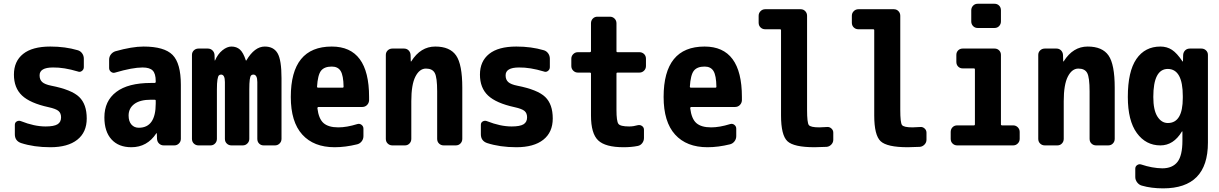

<svg xmlns="http://www.w3.org/2000/svg" viewBox="-20 -780 6540 1030"><path d="M254.9 -320.3Q364.3 -298.8 404.8 -259.8Q445.3 -220.7 445.3 -144.5Q445.3 -70.3 394.5 -30.3Q343.8 9.8 250 9.8Q162.1 9.8 92.8 -12.7Q59.6 -24.4 59.6 -59.6V-110.4Q59.6 -123 70.3 -128.9Q81.1 -134.8 92.8 -129.9Q164.1 -101.6 224.6 -101.6Q269.5 -101.6 288.6 -113.3Q307.6 -125 307.6 -150.4Q307.6 -172.9 293.9 -184.6Q280.3 -196.3 240.2 -205.1Q141.6 -226.6 98.1 -267.6Q54.7 -308.6 54.7 -379.9Q54.7 -451.2 104 -490.7Q153.3 -530.3 250 -530.3Q330.1 -530.3 396.5 -510.7Q411.1 -506.8 420.4 -494.1Q429.7 -481.4 429.7 -464.8V-419.9Q429.7 -407.2 419.4 -399.4Q409.2 -391.6 397.5 -396.5Q323.2 -418.9 264.6 -418Q191.4 -418 192.4 -375Q192.4 -352.5 206.5 -339.8Q220.7 -327.1 254.9 -320.3Z M815.4 -224.6V-240.2Q815.4 -245.1 809.6 -245.1H790Q731.4 -245.1 700.7 -222.2Q669.9 -199.2 669.9 -160.2Q669.9 -128.9 685.1 -111.8Q700.2 -94.7 724.6 -94.7Q815.4 -94.7 815.4 -224.6ZM750 -530.3Q861.3 -530.3 905.8 -485.4Q950.2 -440.4 950.2 -325.2V-35.2Q950.2 -20.5 939.9 -10.3Q929.7 0 915 0H858.4Q843.8 0 833.5 -9.8Q823.2 -19.5 822.3 -35.2L821.3 -64.5Q821.3 -65.4 820.3 -65.4Q818.4 -65.4 818.4 -64.5Q769.5 9.8 684.6 9.8Q616.2 9.8 578.1 -32.2Q540 -74.2 540 -150.4Q540 -238.3 603.5 -286.6Q667 -335 790 -335H809.6Q814.5 -335 815.4 -339.8V-344.7Q815.4 -384.8 799.3 -401.4Q783.2 -418 745.1 -418Q690.4 -418 597.7 -390.6Q585.9 -386.7 575.7 -394.5Q565.4 -402.3 565.4 -415V-460Q565.4 -475.6 574.7 -487.8Q584 -500 598.6 -504.9Q688.5 -530.3 750 -530.3Z M1400.4 -530.3Q1448.2 -530.3 1469.2 -494.1Q1490.2 -458 1490.2 -360.4V-35.2Q1490.2 -20.5 1480 -10.3Q1469.7 0 1455.1 0H1394.5Q1379.9 0 1370.1 -9.8Q1360.4 -19.5 1360.4 -35.2V-339.8Q1360.4 -379.9 1338.9 -379.9Q1331.1 -379.9 1326.7 -375Q1322.3 -370.1 1319.8 -352.5Q1317.4 -335 1317.4 -299.8V-35.2Q1317.4 -20.5 1307.1 -10.3Q1296.9 0 1282.2 0H1221.7Q1207 0 1196.8 -9.8Q1186.5 -19.5 1186.5 -35.2V-339.8Q1186.5 -379.9 1166 -379.9Q1158.2 -379.9 1153.8 -375Q1149.4 -370.1 1146.5 -352.5Q1143.6 -335 1143.6 -299.8V-35.2Q1143.6 -20.5 1133.8 -10.3Q1124 0 1109.4 0H1044.9Q1030.3 0 1020 -9.8Q1009.8 -19.5 1009.8 -35.2V-485.4Q1009.8 -500 1020 -509.8Q1030.3 -519.5 1044.9 -519.5H1094.7Q1109.4 -519.5 1119.6 -509.8Q1129.9 -500 1130.9 -485.4L1131.8 -456.1Q1131.8 -455.1 1132.8 -455.1Q1133.8 -455.1 1133.8 -456.1Q1148.4 -490.2 1173.3 -510.3Q1198.2 -530.3 1221.7 -530.3Q1249 -530.3 1267.1 -514.2Q1285.2 -498 1298.8 -456.1Q1298.8 -455.1 1299.8 -455.1Q1301.8 -455.1 1301.8 -456.1Q1345.7 -530.3 1400.4 -530.3Z M1818.4 -309.6Q1823.2 -309.6 1823.2 -314.5Q1822.3 -375 1807.6 -398.9Q1793 -422.9 1759.8 -422.9Q1719.7 -422.9 1702.1 -400.4Q1684.6 -377.9 1680.7 -314.5Q1680.7 -310.5 1685.5 -309.6ZM1759.8 -530.3Q1960 -530.3 1960 -259.8V-241.2Q1959 -226.6 1948.7 -216.3Q1938.5 -206.1 1922.9 -206.1H1688.5Q1683.6 -206.1 1682.6 -200.2Q1689.5 -142.6 1715.8 -119.6Q1742.2 -96.7 1794.9 -96.7Q1839.8 -96.7 1896.5 -114.3Q1909.2 -118.2 1919.4 -110.4Q1929.7 -102.5 1929.7 -89.8V-49.8Q1929.7 -34.2 1920.4 -22Q1911.1 -9.8 1896.5 -5.9Q1833 9.8 1775.4 9.8Q1663.1 9.8 1601.6 -58.1Q1540 -126 1540 -259.8Q1540 -530.3 1759.8 -530.3Z M2460 -309.6V-35.2Q2460 -20.5 2450.2 -10.3Q2440.4 0 2424.8 0H2360.4Q2345.7 0 2335.4 -9.8Q2325.2 -19.5 2325.2 -35.2V-290Q2325.2 -364.3 2312.5 -388.2Q2299.8 -412.1 2265.1 -412.1Q2230.5 -412.1 2208.5 -369.1Q2186.5 -326.2 2186.5 -237.3V-35.2Q2186.5 -20.5 2176.8 -10.3Q2167 0 2152.3 0H2085Q2070.3 0 2060.1 -9.8Q2049.8 -19.5 2049.8 -35.2V-485.4Q2049.8 -500 2060.1 -509.8Q2070.3 -519.5 2085 -519.5H2147.5Q2162.1 -519.5 2171.9 -509.8Q2181.6 -500 2182.6 -485.4L2183.6 -451.2Q2183.6 -450.2 2184.6 -450.2Q2186.5 -450.2 2186.5 -451.2Q2236.3 -530.3 2314.9 -530.3Q2393.6 -530.3 2426.8 -482.4Q2460 -434.6 2460 -309.6Z M2754.9 -320.3Q2864.3 -298.8 2904.8 -259.8Q2945.3 -220.7 2945.3 -144.5Q2945.3 -70.3 2894.5 -30.3Q2843.8 9.8 2750 9.8Q2662.1 9.8 2592.8 -12.7Q2559.6 -24.4 2559.6 -59.6V-110.4Q2559.6 -123 2570.3 -128.9Q2581.1 -134.8 2592.8 -129.9Q2664.1 -101.6 2724.6 -101.6Q2769.5 -101.6 2788.6 -113.3Q2807.6 -125 2807.6 -150.4Q2807.6 -172.9 2793.9 -184.6Q2780.3 -196.3 2740.2 -205.1Q2641.6 -226.6 2598.1 -267.6Q2554.7 -308.6 2554.7 -379.9Q2554.7 -451.2 2604 -490.7Q2653.3 -530.3 2750 -530.3Q2830.1 -530.3 2896.5 -510.7Q2911.1 -506.8 2920.4 -494.1Q2929.7 -481.4 2929.7 -464.8V-419.9Q2929.7 -407.2 2919.4 -399.4Q2909.2 -391.6 2897.5 -396.5Q2823.2 -418.9 2764.6 -418Q2691.4 -418 2692.4 -375Q2692.4 -352.5 2706.5 -339.8Q2720.7 -327.1 2754.9 -320.3Z M3410.2 -500Q3424.8 -500 3435.1 -490.2Q3445.3 -480.5 3445.3 -464.8V-425.8Q3445.3 -411.1 3435.1 -400.9Q3424.8 -390.6 3410.2 -390.6H3292Q3287.1 -390.6 3287.1 -385.7V-190.4Q3287.1 -129.9 3297.4 -115.7Q3307.6 -101.6 3355.5 -101.6Q3377.9 -101.6 3401.4 -108.4Q3414.1 -111.3 3424.3 -104Q3434.6 -96.7 3434.6 -84V-40Q3434.6 -24.4 3425.3 -12.2Q3416 0 3401.4 2.9Q3367.2 9.8 3325.2 9.8Q3227.5 9.8 3189 -26.9Q3150.4 -63.5 3150.4 -160.2V-385.7Q3150.4 -390.6 3144.5 -390.6H3080.1Q3065.4 -390.6 3055.2 -400.9Q3044.9 -411.1 3044.9 -425.8V-464.8Q3044.9 -479.5 3055.2 -489.7Q3065.4 -500 3080.1 -500H3144.5Q3149.4 -500 3150.4 -504.9V-655.3Q3150.4 -669.9 3160.2 -680.2Q3169.9 -690.4 3184.6 -690.4H3252Q3266.6 -690.4 3276.9 -680.2Q3287.1 -669.9 3287.1 -655.3V-504.9Q3287.1 -500 3292 -500Z M3818.4 -309.6Q3823.2 -309.6 3823.2 -314.5Q3822.3 -375 3807.6 -398.9Q3793 -422.9 3759.8 -422.9Q3719.7 -422.9 3702.1 -400.4Q3684.6 -377.9 3680.7 -314.5Q3680.7 -310.5 3685.5 -309.6ZM3759.8 -530.3Q3960 -530.3 3960 -259.8V-241.2Q3959 -226.6 3948.7 -216.3Q3938.5 -206.1 3922.9 -206.1H3688.5Q3683.6 -206.1 3682.6 -200.2Q3689.5 -142.6 3715.8 -119.6Q3742.2 -96.7 3794.9 -96.7Q3839.8 -96.7 3896.5 -114.3Q3909.2 -118.2 3919.4 -110.4Q3929.7 -102.5 3929.7 -89.8V-49.8Q3929.7 -34.2 3920.4 -22Q3911.1 -9.8 3896.5 -5.9Q3833 9.8 3775.4 9.8Q3663.1 9.8 3601.6 -58.1Q3540 -126 3540 -259.8Q3540 -530.3 3759.8 -530.3Z M4415 -98.6Q4428.7 -100.6 4439.5 -91.3Q4450.2 -82 4450.2 -68.4V-30.3Q4450.2 -15.6 4439.5 -4.4Q4428.7 6.8 4414.1 7.8Q4374 9.8 4349.6 9.8Q4238.3 9.8 4204.1 -22.5Q4169.9 -54.7 4169.9 -160.2V-618.2Q4169.9 -623 4165 -623H4085Q4070.3 -623 4060.1 -632.8Q4049.8 -642.6 4049.8 -658.2V-695.3Q4049.8 -710 4060.1 -720.2Q4070.3 -730.5 4085 -730.5H4275.4Q4290 -730.5 4299.8 -720.2Q4309.6 -710 4309.6 -695.3V-190.4Q4309.6 -122.1 4318.8 -109.4Q4328.1 -96.7 4375 -96.7Q4386.7 -96.7 4415 -98.6Z M4915 -98.6Q4928.7 -100.6 4939.5 -91.3Q4950.2 -82 4950.2 -68.4V-30.3Q4950.2 -15.6 4939.5 -4.4Q4928.7 6.8 4914.1 7.8Q4874 9.8 4849.6 9.8Q4738.3 9.8 4704.1 -22.5Q4669.9 -54.7 4669.9 -160.2V-618.2Q4669.9 -623 4665 -623H4585Q4570.3 -623 4560.1 -632.8Q4549.8 -642.6 4549.8 -658.2V-695.3Q4549.8 -710 4560.1 -720.2Q4570.3 -730.5 4585 -730.5H4775.4Q4790 -730.5 4799.8 -720.2Q4809.6 -710 4809.6 -695.3V-190.4Q4809.6 -122.1 4818.8 -109.4Q4828.1 -96.7 4875 -96.7Q4886.7 -96.7 4915 -98.6Z M5415 -107.4Q5429.7 -107.4 5439.9 -97.2Q5450.2 -86.9 5450.2 -72.3V-35.2Q5450.2 -20.5 5439.9 -10.3Q5429.7 0 5415 0H5115.2Q5100.6 0 5090.3 -9.8Q5080.1 -19.5 5080.1 -35.2V-72.3Q5080.1 -86.9 5089.8 -97.2Q5099.6 -107.4 5115.2 -107.4H5205.1Q5210 -107.4 5210 -112.3V-408.2Q5210 -413.1 5205.1 -413.1H5144.5Q5129.9 -413.1 5120.1 -422.9Q5110.4 -432.6 5110.4 -448.2V-485.4Q5110.4 -500 5120.1 -509.8Q5129.9 -519.5 5144.5 -519.5H5315.4Q5330.1 -519.5 5339.8 -509.8Q5349.6 -500 5349.6 -485.4V-112.3Q5349.6 -107.4 5355.5 -107.4ZM5224.6 -759.8H5315.4Q5330.1 -759.8 5339.8 -750Q5349.6 -740.2 5349.6 -724.6V-665Q5349.6 -650.4 5339.8 -640.1Q5330.1 -629.9 5315.4 -629.9H5224.6Q5210 -629.9 5200.2 -640.1Q5190.4 -650.4 5190.4 -665V-724.6Q5190.4 -739.3 5200.2 -749.5Q5210 -759.8 5224.6 -759.8Z M5960 -309.6V-35.2Q5960 -20.5 5950.2 -10.3Q5940.4 0 5924.8 0H5860.4Q5845.7 0 5835.4 -9.8Q5825.2 -19.5 5825.2 -35.2V-290Q5825.2 -364.3 5812.5 -388.2Q5799.8 -412.1 5765.1 -412.1Q5730.5 -412.1 5708.5 -369.1Q5686.5 -326.2 5686.5 -237.3V-35.2Q5686.5 -20.5 5676.8 -10.3Q5667 0 5652.3 0H5585Q5570.3 0 5560.1 -9.8Q5549.8 -19.5 5549.8 -35.2V-485.4Q5549.8 -500 5560.1 -509.8Q5570.3 -519.5 5585 -519.5H5647.5Q5662.1 -519.5 5671.9 -509.8Q5681.6 -500 5682.6 -485.4L5683.6 -451.2Q5683.6 -450.2 5684.6 -450.2Q5686.5 -450.2 5686.5 -451.2Q5736.3 -530.3 5814.9 -530.3Q5893.6 -530.3 5926.8 -482.4Q5960 -434.6 5960 -309.6Z M6325.2 -254.9V-264.6Q6325.2 -409.2 6245.1 -410.2Q6167 -410.2 6167 -259.8Q6167 -189.5 6189 -154.8Q6210.9 -120.1 6245.1 -120.1Q6325.2 -120.1 6325.2 -254.9ZM6424.8 -519.5Q6439.5 -519.5 6449.7 -509.8Q6460 -500 6460 -485.4V-14.6Q6460 230.5 6219.7 230.5Q6156.2 230.5 6105.5 215.8Q6090.8 211.9 6080.6 198.7Q6070.3 185.5 6070.3 169.9V125Q6070.3 112.3 6080.6 105.5Q6090.8 98.6 6102.5 102.5Q6161.1 122.1 6214.8 123Q6269.5 123 6296.4 88.9Q6323.2 54.7 6323.2 -25.4V-74.2Q6323.2 -75.2 6322.3 -75.2Q6320.3 -75.2 6320.3 -74.2Q6275.4 0 6205.1 0Q6127 0 6078.6 -66.4Q6030.3 -132.8 6030.3 -259.8Q6030.3 -396.5 6076.2 -463.4Q6122.1 -530.3 6205.1 -530.3Q6240.2 -530.3 6267.1 -512.7Q6293.9 -495.1 6323.2 -451.2Q6323.2 -450.2 6325.2 -450.2Q6326.2 -450.2 6326.2 -451.2L6327.1 -485.4Q6328.1 -500 6337.9 -509.8Q6347.7 -519.5 6363.3 -519.5Z"/></svg>

Font: Rounded-L Mgen+ 1m bold
Style: Bold
Weight: 700
Designer: [Source Han Sans]
Ryoko NISHIZUKA  (kana & ideographs); Paul D. Hunt (Latin, Greek & Cyrillic); Wenlong ZHANG  (bopomofo
Version: Version 1.059.20150602